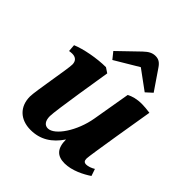

<svg xmlns="http://www.w3.org/2000/svg" viewBox="-197 -843 982 982"><g transform="rotate(45 294.5 -352.0)"><path d="M223 -541 352 -618 457 -541 491 -572 418 -679C402 -703 387 -712 365 -712C344 -712 326 -704 302 -681L194 -577ZM226 -492C161 -492 78 -476 31 -456L34 -417C42 -418 49 -419 55 -419C81 -419 95 -405 95 -380C95 -347 57 -150 57 -111C57 -38 105 8 180 8C250 8 302 -25 343 -86C343 -23 369 6 424 6C477 6 533 -23 567 -46L554 -84C539 -75 521 -68 507 -68C492 -68 486 -75 486 -92C486 -113 540 -437 548 -484C526 -487 506 -489 490 -489C451 -489 426 -481 405 -470L370 -265C352 -158 286 -60 237 -60C215 -60 200 -77 200 -112C200 -152 249 -449 253 -474Z"/></g></svg>

Font: Caladea
Style: Bold Italic
Weight: 700
Italic angle: -9°
Designer: Carolina Giovagnoli and Andres Torresi
Foundry: Carolina Giovagnoli & Andres Torresi
Version: Version 1.001;hotconv 1.0.109;makeotfexe 2.5.65596